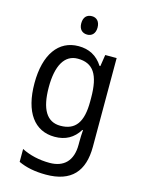

<svg xmlns="http://www.w3.org/2000/svg" viewBox="-142 -818 842 1138"><g transform="rotate(15 279.5 -249.0)"><path d="M277 -738C247 -738 226 -720 226 -681C226 -644 247 -625 277 -625C305 -625 326 -644 326 -681C326 -719 305 -738 277 -738ZM247 -546C124 -546 50 -443 50 -267C50 -89 123 10 247 10C313 10 362 -17 396 -72H400C398 -53 397 -18 397 0V19C397 117 346 167 258 167C194 167 135 153 86 128V207C133 229 188 240 255 240C411 240 482 159 482 8V-536H412L401 -465H396C360 -521 310 -546 247 -546ZM261 -473C355 -473 397 -413 397 -268V-246C397 -119 355 -62 263 -62C180 -62 138 -130 138 -266C138 -399 181 -473 261 -473Z"/></g></svg>

Font: Noto Sans Sinhala UI SemiCondensed
Style: Regular
Weight: 400
Width: 4
Designer: Jelle Bosma - Monotype Design Team
Foundry: Monotype Imaging Inc.
Version: Version 2.006